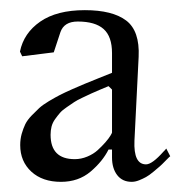

<svg xmlns="http://www.w3.org/2000/svg" viewBox="-20 -691 366 380"><path d="M133.8 -648.4Q106.9 -648.4 99.6 -627.4L86.4 -587.4L23.9 -579.6L19.5 -588.9Q26.9 -625.5 59.6 -648.2Q92.3 -670.9 147.9 -670.9Q202.6 -670.9 229.7 -650.4Q256.8 -629.9 254.4 -578.6L246.1 -412.6Q244.1 -365.7 269 -365.7Q281.2 -365.7 303.7 -391.1Q304.7 -392.1 306.2 -393.6L309.1 -397L316.9 -381.8Q316.4 -381.8 308.1 -373.3Q299.8 -364.7 296.1 -361.6Q292.5 -358.4 283.7 -351.1Q274.9 -343.8 269 -340.6Q263.2 -337.4 255.4 -334.2Q247.6 -331.1 240.7 -331.1Q222.2 -331.1 211.9 -344.5Q201.7 -357.9 201.7 -379.4V-395H194.8Q183.1 -371.6 159.2 -351.3Q135.3 -331.1 100.6 -331.1Q64 -331.1 42 -351.3Q20 -371.6 20 -403.8Q20 -415.5 22.9 -426Q25.9 -436.5 30 -445.1Q34.2 -453.6 42.5 -462.2Q50.8 -470.7 57.6 -477.1Q64.5 -483.4 77.1 -491Q89.8 -498.5 98.4 -502.9Q106.9 -507.3 122.8 -514.4Q138.7 -521.5 147.7 -525.1Q156.7 -528.8 174.8 -536.1Q192.9 -543.5 201.7 -546.9V-585.9Q201.7 -618.7 185.1 -633.5Q168.5 -648.4 133.8 -648.4ZM201.7 -513.7 194.8 -520.5Q190.9 -519 178.5 -513.7Q166 -508.3 160.6 -505.9Q155.3 -503.4 143.8 -498Q132.3 -492.7 126.7 -488.8Q121.1 -484.9 112.3 -479Q103.5 -473.1 98.9 -467.8Q94.2 -462.4 89.1 -455.3Q84 -448.2 82 -440.4Q80.1 -432.6 80.1 -424.3Q80.1 -376 127.9 -376Q140.6 -376 152.8 -381.1Q165 -386.2 173.3 -393.8Q181.6 -401.4 188.5 -409.2Q195.3 -417 198.5 -422.4Q201.7 -427.7 201.7 -428.7Z"/></svg>

Font: Happy Times at the IKOB
Style: Regular
Weight: 400
Designer: Lucas Le Bihan
Foundry: Lucas Le Bihan
Version: Version 1.000;PS 1.0;hotconv 1.0.88;makeotf.lib2.5.647800